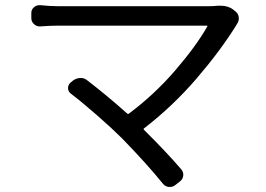

<svg xmlns="http://www.w3.org/2000/svg" viewBox="-20 -701 1040 751"><path d="M831.1 -678.7Q836.9 -678.7 842.8 -678.7Q873 -678.7 892.6 -663.1L902.3 -655.3Q914.1 -645.5 914.1 -628.9Q914.1 -617.2 907.2 -607.4Q905.3 -605.5 904.3 -602.5Q841.8 -502 749 -394Q656.2 -286.1 543.9 -199.2Q540 -197.3 543 -193.4Q630.9 -106.4 688.5 -39.1Q698.2 -28.3 696.8 -14.2Q695.3 0 683.6 8.8L665 23.4Q656.2 30.3 644.5 30.3Q642.6 30.3 639.6 30.3Q626 28.3 617.2 17.6Q557.6 -56.6 458 -159.2Q419.9 -197.3 360.8 -249Q301.8 -300.8 256.8 -335Q246.1 -343.8 246.1 -356.4Q246.1 -369.1 255.9 -377.9L266.6 -386.7Q279.3 -395.5 294.4 -396Q309.6 -396.5 321.3 -386.7Q401.4 -325.2 477.5 -256.8Q481.4 -253.9 484.4 -256.8Q584 -331.1 665.5 -425.8Q747.1 -520.5 791 -597.7Q793 -600.6 789.1 -600.6H205.1Q175.8 -600.6 137.7 -597.7Q124 -596.7 113.3 -606.4Q102.5 -616.2 102.5 -629.9V-650.4Q102.5 -664.1 113.3 -672.9Q122.1 -680.7 133.8 -680.7Q135.7 -680.7 137.7 -680.7Q174.8 -676.8 205.1 -676.8H800.8Q817.4 -676.8 831.1 -678.7Z"/></svg>

Font: Gen Jyuu GothicL Regular
Style: Regular
Weight: 400
Designer: [Source Han Sans]
Ryoko NISHIZUKA  (kana & ideographs); Paul D. Hunt (Latin, Greek & Cyrillic); Wenlong ZHANG  (bopomofo
Version: Version 1.002.20150607